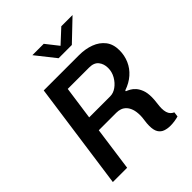

<svg xmlns="http://www.w3.org/2000/svg" viewBox="-245 -1019 1159 1159"><g transform="rotate(-45 334.0 -439.5)"><path d="M525 6Q500 6 479 -1.5Q458 -9 446 -28.5Q434 -48 434 -85Q434 -105 437.5 -128Q441 -151 441 -166Q441 -199 433.5 -221Q426 -243 413 -256.5Q400 -270 384 -275.5Q368 -281 350 -281H200L161 0H39L135 -686H436Q490 -686 534 -669.5Q578 -653 604 -619.5Q630 -586 630 -534Q630 -490 613 -451Q596 -412 563 -383Q530 -354 483 -338L482 -332Q493 -328 507.5 -320Q522 -312 535.5 -297Q549 -282 558.5 -257.5Q568 -233 568 -196Q568 -176 564.5 -149Q561 -122 561 -108Q561 -87 565.5 -72.5Q570 -58 578.5 -49Q587 -40 599 -35L595 -4Q582 0 563 3Q544 6 525 6ZM214 -377H393Q421 -377 446.5 -395.5Q472 -414 489 -443.5Q506 -473 506 -507Q506 -542 487 -566Q468 -590 427 -590H244ZM336 -760 237 -885H334L412 -786H377L484 -885H580L449 -760Z"/></g></svg>

Font: Chivo Medium
Style: Italic
Weight: 500
Italic angle: -8.05°
Designer: Hector Gatti
Foundry: Omnibus-Type
Version: Version 2.002